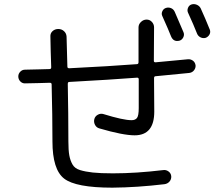

<svg xmlns="http://www.w3.org/2000/svg" viewBox="-20 -866 1040 917"><path d="M772.5 -828.1Q785.2 -832 796.9 -827.1Q808.6 -822.3 814.5 -809.6Q848.6 -731.4 856.4 -711.9Q861.3 -700.2 855.5 -688Q849.6 -675.8 837.9 -671.9Q808.6 -664.1 796.9 -692.4Q786.1 -720.7 754.9 -790Q750 -800.8 755.4 -812.5Q760.7 -824.2 772.5 -828.1ZM894.5 -844.7Q907.2 -848.6 919.9 -843.3Q932.6 -837.9 938.5 -826.2Q960 -779.3 982.4 -723.6Q986.3 -711.9 980.5 -701.2Q974.6 -690.4 962.9 -685.5Q950.2 -681.6 938 -687.5Q925.8 -693.4 920.9 -706.1Q905.3 -746.1 877.9 -805.7Q873 -816.4 877.9 -828.6Q882.8 -840.8 894.5 -844.7ZM98.6 -467.8Q85.9 -467.8 76.7 -477.5Q67.4 -487.3 67.4 -501Q67.4 -513.7 76.7 -523.4Q85.9 -533.2 99.6 -533.2Q121.1 -533.2 164.6 -534.7Q208 -536.1 216.8 -536.1Q224.6 -536.1 224.6 -544.9Q223.6 -571.3 222.2 -620.1Q220.7 -668.9 220.7 -691.4Q219.7 -707 231 -717.3Q242.2 -727.5 258.3 -727.5Q274.4 -727.5 285.6 -717.3Q296.9 -707 297.9 -691.4Q299.8 -646.5 301.8 -547.9Q301.8 -540 310.5 -540Q506.8 -549.8 633.8 -559.6Q641.6 -559.6 641.6 -569.3V-735.4Q641.6 -750 653.3 -761.2Q665 -772.5 680.2 -772.5Q695.3 -772.5 705.6 -761.2Q715.8 -750 715.8 -735.4Q714.8 -680.7 714.8 -575.2Q714.8 -568.4 722.7 -568.4Q808.6 -576.2 877.9 -583Q890.6 -584 901.4 -576.2Q912.1 -568.4 914.1 -553.7Q915 -541 906.7 -530.3Q898.4 -519.5 883.8 -517.6Q830.1 -511.7 723.6 -502Q715.8 -502 715.8 -493.2V-473.6L716.8 -333Q716.8 -219.7 623 -219.7Q567.4 -219.7 454.1 -252.9Q440.4 -256.8 433.6 -270Q426.8 -283.2 430.7 -297.9Q434.6 -311.5 447.8 -318.4Q460.9 -325.2 473.6 -321.3Q568.4 -292 608.4 -292Q626 -292 634.3 -302.7Q642.6 -313.5 642.6 -349.6V-485.4V-487.3Q642.6 -495.1 634.8 -495.1Q508.8 -485.4 310.5 -474.6Q303.7 -474.6 303.7 -464.8Q306.6 -320.3 306.6 -190.4Q306.6 -148.4 311 -124Q315.4 -99.6 326.2 -80.6Q336.9 -61.5 362.3 -53.7Q387.7 -45.9 423.3 -42Q459 -38.1 519.5 -38.1Q629.9 -38.1 759.8 -53.7Q773.4 -55.7 785.2 -46.9Q796.9 -38.1 797.9 -23.9Q798.8 -9.8 789.6 1Q780.3 11.7 765.6 13.7Q634.8 29.3 516.6 30.3Q341.8 30.3 286.1 -13.2Q230.5 -56.6 230.5 -190.4Q230.5 -314.5 226.6 -462.9Q226.6 -470.7 217.8 -470.7Q210.9 -470.7 166 -469.2Q121.1 -467.8 98.6 -467.8Z"/></svg>

Font: Rounded Mgen+ 2m regular
Style: Regular
Weight: 400
Designer: [Source Han Sans]
Ryoko NISHIZUKA  (kana & ideographs); Paul D. Hunt (Latin, Greek & Cyrillic); Wenlong ZHANG  (bopomofo
Version: Version 1.059.20150602